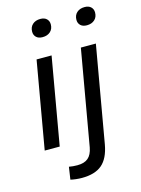

<svg xmlns="http://www.w3.org/2000/svg" viewBox="-127 -741 733 1001"><g transform="rotate(-15 239.0 -240.5)"><path d="M37 0 119 -470H200L118 0ZM180 -574Q158 -574 146 -585.5Q134 -597 134 -615Q134 -640 150 -654.5Q166 -669 192 -669Q214 -669 226 -657.5Q238 -646 238 -628Q238 -603 222 -588.5Q206 -574 180 -574ZM188 188Q173 188 155.5 186Q138 184 127 181L137 114Q147 116 159 117Q171 118 182 118Q220 118 240.5 100.5Q261 83 268 45L358 -470H439L348 51Q335 123 297 155.5Q259 188 188 188ZM419 -574Q397 -574 385 -585.5Q373 -597 373 -615Q373 -640 389 -654.5Q405 -669 431 -669Q453 -669 465 -657.5Q477 -646 477 -628Q477 -603 461 -588.5Q445 -574 419 -574Z"/></g></svg>

Font: Gantari
Style: Italic
Weight: 400
Italic angle: -10°
Designer: Anugrah Pasau
Foundry: Lafontype
Version: Version 1.000; ttfautohint (v1.8.3)